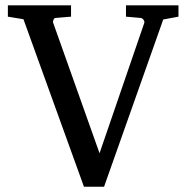

<svg xmlns="http://www.w3.org/2000/svg" viewBox="-20 -691 706 727"><path d="M655.8 -627.9 598.1 -617.2 374 16.1H297.9L68.8 -618.2L9.8 -627.9V-670.9H249V-627.9L189.9 -623Q185.1 -622.6 182.4 -616Q179.7 -609.4 181.2 -605L356.9 -110.8L525.9 -603Q528.3 -608.9 523.7 -615.7Q519 -622.6 512.2 -623L457 -627.9V-670.9H655.8Z"/></svg>

Font: Eeyek
Style: Regular
Weight: 400
Designer: Pravabati Chingangbam and Tabish
Foundry: SIL International
Version: Version 2.000